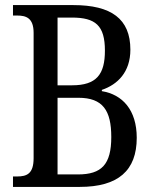

<svg xmlns="http://www.w3.org/2000/svg" viewBox="-20 -734 607 754"><path d="M31 0H293C444 0 517 -64 517 -193C517 -302 461 -363 380 -376V-381C442 -402 492 -451 492 -539C492 -660 417 -714 268 -714H31V-673H47C82 -673 112 -664 112 -605V-113C112 -52 86 -41 47 -41H31ZM263 -399H206V-665H262C355 -665 392 -634 392 -535C392 -442 359 -399 263 -399ZM286 -49H206V-350H288C384 -350 417 -300 417 -196C417 -88 379 -49 286 -49Z"/></svg>

Font: Noto Serif Tamil Condensed
Style: Italic
Weight: 400
Width: 3
Italic angle: -12°
Designer: Indian Type Foundry, Tom Grace, and the Monotype Design Team
Foundry: Monotype Imaging Inc.
Version: Version 2.003